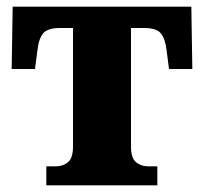

<svg xmlns="http://www.w3.org/2000/svg" viewBox="-20 -556 612 576"><path d="M119 0V-57H148Q169 -57 184 -69.5Q199 -82 199 -116V-472H160Q123 -472 109.5 -456Q96 -440 92 -403L85 -349H15L18 -536H554L557 -349H487L480 -403Q476 -440 462.5 -456Q449 -472 412 -472H373V-116Q373 -82 388 -69.5Q403 -57 424 -57H452V0Z"/></svg>

Font: Noto Serif ExtraBold
Style: Regular
Weight: 800
Designer: Monotype Design Team
Foundry: Monotype Imaging Inc.
Version: Version 2.014